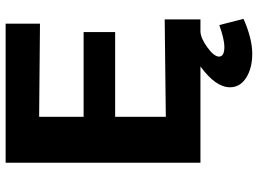

<svg xmlns="http://www.w3.org/2000/svg" viewBox="-137 -595 916 682"><g transform="rotate(-90 321.0 -254.0)"><path d="M84 0V-692H578V-570L247 -573V-415H548V-303H247V-123L593 -127V0H551Q528 0 494.5 24Q461 48 461 66Q461 85 496 85Q522 85 573 67L595 153Q525 184 471 184Q420 184 386 162.5Q352 141 352 105Q352 54 426 0Z"/></g></svg>

Font: Coval
Style: Black
Weight: 1000
Foundry: Context Ltd
Version: Version 001.000